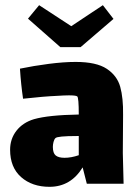

<svg xmlns="http://www.w3.org/2000/svg" viewBox="-20 -709 531 741"><path d="M315 0 299 -63Q253 12 171 12Q104 12 61.5 -25.5Q19 -63 19 -131Q19 -173 43.5 -204.5Q68 -236 111 -249Q167 -265 284 -267Q284 -333 278 -337Q273 -341 246 -341Q229 -341 199 -339Q151 -337 69 -328Q61 -382 57 -444Q110 -455 168 -462.5Q226 -470 272 -470Q352 -470 392 -443.5Q432 -417 444 -374Q456 -331 455 -265L454 -118L457 0ZM284 -110V-184H276Q202 -184 194 -176Q189 -171 186.5 -161Q184 -151 184 -142Q184 -118 195 -109Q206 -100 229 -100Q255 -100 284 -110ZM418 -636 291 -527H213L88 -637L131 -689L255 -608L377 -689Z"/></svg>

Font: Lalezar
Style: Regular
Weight: 400
Designer: Borna Izadpanah
Foundry: Borna Izadpanah
Version: Version 1.004